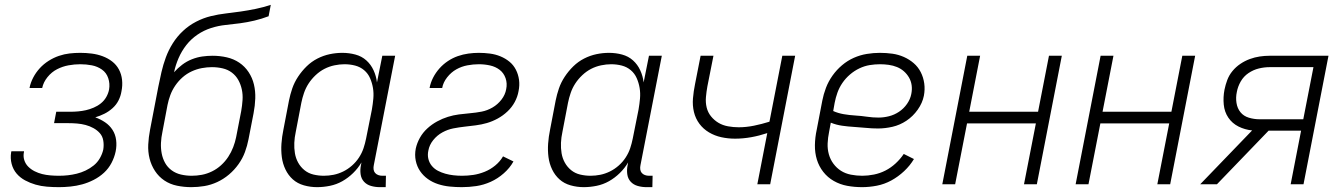

<svg xmlns="http://www.w3.org/2000/svg" viewBox="-20 -760 5540 792"><path d="M223 12Q198 12 173.5 10Q149 8 126.5 1.5Q104 -5 83.5 -16Q63 -27 48.5 -44Q34 -61 28 -84Q22 -107 26 -132L27 -136H79V-134Q75 -116 80 -100Q85 -84 96.5 -72.5Q108 -61 123 -53.5Q138 -46 154 -42Q170 -38 188 -36.5Q206 -35 223 -35Q242 -35 260 -37Q278 -39 296.5 -43.5Q315 -48 333 -56.5Q351 -65 366.5 -77.5Q382 -90 392 -107.5Q402 -125 406 -143Q409 -162 406 -180Q403 -198 392 -210.5Q381 -223 365.5 -231.5Q350 -240 333 -244.5Q316 -249 298 -250.5Q280 -252 261 -252H203L212 -299H270Q286 -299 302.5 -300.5Q319 -302 334.5 -305.5Q350 -309 366.5 -316Q383 -323 396.5 -334Q410 -345 418.5 -360Q427 -375 430 -391Q434 -415 426.5 -437.5Q419 -460 400.5 -473Q382 -486 359 -490.5Q336 -495 311 -495Q287 -495 262.5 -490.5Q238 -486 215.5 -474.5Q193 -463 176 -442Q159 -421 154 -397H102V-398Q106 -419 117 -440Q128 -461 144 -478.5Q160 -496 180.5 -509Q201 -522 223 -529.5Q245 -537 267 -539.5Q289 -542 311 -542Q335 -542 358.5 -539Q382 -536 403.5 -528Q425 -520 442.5 -506.5Q460 -493 470.5 -473.5Q481 -454 483.5 -430.5Q486 -407 481 -383Q478 -364 469 -346Q460 -328 444.5 -314Q429 -300 411 -291Q393 -282 373 -276Q395 -268 413.5 -255.5Q432 -243 444 -224.5Q456 -206 459 -182.5Q462 -159 457 -135Q452 -111 440 -88Q428 -65 409 -47.5Q390 -30 366.5 -18Q343 -6 319 0.5Q295 7 270.5 9.5Q246 12 223 12Z M769 12Q739 12 710 6Q681 0 658 -15.5Q635 -31 619.5 -54.5Q604 -78 597 -106Q590 -134 591.5 -164Q593 -194 599 -225L633 -402Q639 -432 646 -462.5Q653 -493 664 -523Q675 -553 692.5 -581Q710 -609 734.5 -632Q759 -655 789 -670.5Q819 -686 850 -693.5Q881 -701 911.5 -704.5Q942 -708 973 -712.5Q1004 -717 1035.5 -723.5Q1067 -730 1097 -740L1088 -693Q1059 -682 1029.5 -675Q1000 -668 970 -664Q940 -660 910.5 -657Q881 -654 851 -644.5Q821 -635 794.5 -617Q768 -599 748.5 -574Q729 -549 716.5 -520Q704 -491 698 -462Q713 -479 731.5 -493Q750 -507 771.5 -515.5Q793 -524 814.5 -527Q836 -530 857 -530Q887 -530 915.5 -523.5Q944 -517 967 -501.5Q990 -486 1005.5 -462.5Q1021 -439 1027.5 -411.5Q1034 -384 1033 -354Q1032 -324 1026 -293L1005 -185Q1000 -159 990.5 -133Q981 -107 964 -83Q947 -59 924.5 -40Q902 -21 876 -9Q850 3 823 7.5Q796 12 769 12ZM771 -35Q792 -35 813 -39Q834 -43 854.5 -53Q875 -63 892 -78.5Q909 -94 921.5 -113Q934 -132 942 -153Q950 -174 954 -194L975 -302Q979 -325 980.5 -347.5Q982 -370 977.5 -391Q973 -412 963 -430Q953 -448 936.5 -460.5Q920 -473 898.5 -478Q877 -483 854 -483Q834 -483 812.5 -479Q791 -475 770.5 -465.5Q750 -456 733 -441Q716 -426 703 -407Q690 -388 682.5 -367.5Q675 -347 671 -327L650 -216Q645 -193 644 -170.5Q643 -148 647 -127Q651 -106 661 -88Q671 -70 688 -57.5Q705 -45 726.5 -40Q748 -35 771 -35Z M1288 12Q1260 12 1233.5 4.5Q1207 -3 1188 -20Q1169 -37 1157.5 -61Q1146 -85 1142.5 -112Q1139 -139 1141 -167.5Q1143 -196 1149 -225L1172 -345Q1177 -370 1185.5 -395Q1194 -420 1209.5 -443.5Q1225 -467 1245 -486.5Q1265 -506 1289.5 -518.5Q1314 -531 1340 -536.5Q1366 -542 1392 -542Q1420 -542 1446 -535Q1472 -528 1491 -511Q1510 -494 1521 -470Q1532 -446 1535 -420L1557 -530H1610L1522 -79Q1520 -70 1521 -61.5Q1522 -53 1527 -47Q1532 -41 1540 -38Q1548 -35 1557 -35H1572L1571 12H1547Q1528 12 1510.5 7Q1493 2 1481.5 -10.5Q1470 -23 1467.5 -41.5Q1465 -60 1469 -79L1471 -90Q1457 -66 1436.5 -46Q1416 -26 1392 -12.5Q1368 1 1341 6.5Q1314 12 1288 12ZM1316 -35Q1336 -35 1356 -39Q1376 -43 1395.5 -52.5Q1415 -62 1432 -77Q1449 -92 1461 -110.5Q1473 -129 1479.5 -148.5Q1486 -168 1490 -188L1514 -308Q1518 -331 1520 -353.5Q1522 -376 1518.5 -397Q1515 -418 1506.5 -437.5Q1498 -457 1482 -470.5Q1466 -484 1445 -489.5Q1424 -495 1401 -495Q1381 -495 1359.5 -490.5Q1338 -486 1318.5 -476Q1299 -466 1282 -450Q1265 -434 1253 -415.5Q1241 -397 1234 -376.5Q1227 -356 1223 -336L1200 -216Q1195 -193 1194 -171Q1193 -149 1196.5 -128Q1200 -107 1210 -89Q1220 -71 1236 -58Q1252 -45 1273 -40Q1294 -35 1316 -35Z M1885 12Q1860 12 1835 9.5Q1810 7 1787 -0.5Q1764 -8 1745 -21.5Q1726 -35 1713 -54Q1700 -73 1695 -97Q1690 -121 1695 -147Q1700 -170 1712 -191.5Q1724 -213 1742.5 -230Q1761 -247 1783 -259Q1805 -271 1827.5 -278Q1850 -285 1873 -288Q1896 -291 1919.5 -293Q1943 -295 1966.5 -299.5Q1990 -304 2011.5 -316.5Q2033 -329 2048.5 -349Q2064 -369 2068 -392Q2073 -416 2065.5 -437.5Q2058 -459 2041 -472Q2024 -485 2001.5 -490Q1979 -495 1955 -495Q1932 -495 1908 -490.5Q1884 -486 1862.5 -474Q1841 -462 1824.5 -441Q1808 -420 1804 -397H1752Q1756 -419 1766.5 -439.5Q1777 -460 1792.5 -477.5Q1808 -495 1827.5 -508Q1847 -521 1868.5 -528.5Q1890 -536 1912 -539Q1934 -542 1955 -542Q1978 -542 2001 -539Q2024 -536 2044.5 -527.5Q2065 -519 2081.5 -505.5Q2098 -492 2108 -472.5Q2118 -453 2121 -430.5Q2124 -408 2119 -384Q2115 -361 2103.5 -339.5Q2092 -318 2073.5 -300.5Q2055 -283 2033 -271Q2011 -259 1988.5 -252.5Q1966 -246 1942.5 -243Q1919 -240 1896.5 -237.5Q1874 -235 1850.5 -230.5Q1827 -226 1805 -214Q1783 -202 1767 -182Q1751 -162 1747 -139Q1743 -121 1747 -104.5Q1751 -88 1761.5 -75.5Q1772 -63 1786.5 -55.5Q1801 -48 1817 -43.5Q1833 -39 1850.5 -37Q1868 -35 1886 -35Q1909 -35 1932.5 -38.5Q1956 -42 1979.5 -51.5Q2003 -61 2023 -77.5Q2043 -94 2055 -115L2098 -94Q2083 -67 2058 -45Q2033 -23 2004 -10Q1975 3 1945 7.5Q1915 12 1885 12Z M2388 12Q2360 12 2333.5 4.5Q2307 -3 2288 -20Q2269 -37 2257.5 -61Q2246 -85 2242.5 -112Q2239 -139 2241 -167.5Q2243 -196 2249 -225L2272 -345Q2277 -370 2285.5 -395Q2294 -420 2309.5 -443.5Q2325 -467 2345 -486.5Q2365 -506 2389.5 -518.5Q2414 -531 2440 -536.5Q2466 -542 2492 -542Q2520 -542 2546 -535Q2572 -528 2591 -511Q2610 -494 2621 -470Q2632 -446 2635 -420L2657 -530H2710L2622 -79Q2620 -70 2621 -61.5Q2622 -53 2627 -47Q2632 -41 2640 -38Q2648 -35 2657 -35H2672L2671 12H2647Q2628 12 2610.5 7Q2593 2 2581.5 -10.5Q2570 -23 2567.5 -41.5Q2565 -60 2569 -79L2571 -90Q2557 -66 2536.5 -46Q2516 -26 2492 -12.5Q2468 1 2441 6.5Q2414 12 2388 12ZM2416 -35Q2436 -35 2456 -39Q2476 -43 2495.5 -52.5Q2515 -62 2532 -77Q2549 -92 2561 -110.5Q2573 -129 2579.5 -148.5Q2586 -168 2590 -188L2614 -308Q2618 -331 2620 -353.5Q2622 -376 2618.5 -397Q2615 -418 2606.5 -437.5Q2598 -457 2582 -470.5Q2566 -484 2545 -489.5Q2524 -495 2501 -495Q2481 -495 2459.5 -490.5Q2438 -486 2418.5 -476Q2399 -466 2382 -450Q2365 -434 2353 -415.5Q2341 -397 2334 -376.5Q2327 -356 2323 -336L2300 -216Q2295 -193 2294 -171Q2293 -149 2296.5 -128Q2300 -107 2310 -89Q2320 -71 2336 -58Q2352 -45 2373 -40Q2394 -35 2416 -35Z M3104 0 3145 -211Q3112 -200 3078.5 -194Q3045 -188 3012 -188Q2983 -188 2955.5 -194Q2928 -200 2904.5 -214Q2881 -228 2865 -249.5Q2849 -271 2842.5 -298Q2836 -325 2838.5 -354.5Q2841 -384 2847 -413L2870 -530H2923L2898 -404Q2894 -382 2892 -359.5Q2890 -337 2895 -316.5Q2900 -296 2913 -280Q2926 -264 2943.5 -253.5Q2961 -243 2983 -239Q3005 -235 3027 -235Q3058 -235 3090 -241.5Q3122 -248 3154 -258L3207 -530H3260L3157 0Z M3536 12Q3504 12 3474.5 6.5Q3445 1 3419.5 -13.5Q3394 -28 3376 -51Q3358 -74 3349.5 -102Q3341 -130 3341.5 -161.5Q3342 -193 3349 -225L3372 -345Q3377 -371 3387 -397.5Q3397 -424 3414 -448Q3431 -472 3453.5 -491Q3476 -510 3502 -521.5Q3528 -533 3555.5 -537.5Q3583 -542 3609 -542Q3636 -542 3661 -538.5Q3686 -535 3708.5 -525Q3731 -515 3749 -499.5Q3767 -484 3778 -462.5Q3789 -441 3792.5 -416Q3796 -391 3791 -365Q3785 -335 3765.5 -307.5Q3746 -280 3719 -262Q3692 -244 3661.5 -237Q3631 -230 3602 -230Q3577 -230 3552.5 -232.5Q3528 -235 3502.5 -236.5Q3477 -238 3453 -241.5Q3429 -245 3407 -254L3400 -216Q3395 -192 3394 -168.5Q3393 -145 3399 -123.5Q3405 -102 3418 -84.5Q3431 -67 3449 -55.5Q3467 -44 3490 -39.5Q3513 -35 3537 -35Q3560 -35 3585 -40Q3610 -45 3632.5 -56.5Q3655 -68 3674.5 -86Q3694 -104 3708 -125L3750 -104Q3734 -77 3709.5 -54Q3685 -31 3656.5 -15.5Q3628 0 3597 6Q3566 12 3536 12ZM3604 -275Q3625 -275 3647 -280.5Q3669 -286 3688.5 -299Q3708 -312 3721.5 -331.5Q3735 -351 3739 -372Q3743 -391 3740.5 -408.5Q3738 -426 3729.5 -440.5Q3721 -455 3708.5 -466Q3696 -477 3680 -483.5Q3664 -490 3646 -492.5Q3628 -495 3610 -495Q3589 -495 3567.5 -491.5Q3546 -488 3525 -478Q3504 -468 3486 -452.5Q3468 -437 3455 -418Q3442 -399 3434.5 -378Q3427 -357 3423 -336L3417 -302Q3437 -293 3460.5 -289Q3484 -285 3508.5 -283.5Q3533 -282 3556.5 -278.5Q3580 -275 3604 -275Z M3867 0 3970 -530H4023L3978 -299H4262L4307 -530H4360L4257 0H4204L4253 -251H3969L3920 0Z M4417 0 4520 -530H4573L4528 -299H4812L4857 -530H4910L4807 0H4754L4803 -251H4519L4470 0Z M5000 0H4931L5145 -222Q5115 -225 5089 -238Q5063 -251 5047 -274.5Q5031 -298 5028 -328.5Q5025 -359 5031 -390Q5035 -410 5042.5 -430Q5050 -450 5064 -467Q5078 -484 5096.5 -496.5Q5115 -509 5135.5 -516.5Q5156 -524 5176.5 -527Q5197 -530 5217 -530H5460L5357 0H5304L5347 -221H5213ZM5356 -268 5398 -483H5217Q5195 -483 5172.5 -477.5Q5150 -472 5130 -458.5Q5110 -445 5098 -424Q5086 -403 5082 -381Q5077 -358 5080.5 -335.5Q5084 -313 5097 -297Q5110 -281 5131.5 -274.5Q5153 -268 5176 -268Z"/></svg>

Font: Lode Dark Term
Style: Italic
Weight: 400
Italic angle: -11°
Monospace: yes
Designer: Belleve Invis
Foundry: Belleve Invis
Version: Version 29.2.0